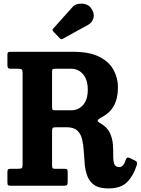

<svg xmlns="http://www.w3.org/2000/svg" viewBox="-20 -1040 787 1075"><path d="M745 -113.5Q727.5 -57 692.2 -21Q657 15 586.5 15Q536 15 508.8 -3.5Q481.5 -22 469.8 -52.5Q458 -83 454.5 -119.8Q451 -156.5 449 -193Q447 -229.5 439.8 -260Q432.5 -290.5 412.8 -309Q393 -327.5 353 -327.5H292.5Q277.5 -327.5 274.5 -322.8Q271.5 -318 271.5 -302.5V-113.5Q271.5 -102 274.8 -98.5Q278 -95 289.5 -95H340Q352 -95 355.5 -91.2Q359 -87.5 359 -74.5V-25.5Q359 -9.5 355.5 -4.8Q352 0 336 0H40Q29 0 25.2 -3.2Q21.5 -6.5 21.5 -17.5V-75.5Q21.5 -88 25.2 -91.5Q29 -95 41 -95H80.5Q97 -95 101.8 -98.8Q106.5 -102.5 106.5 -119V-630.5Q106.5 -647 101.8 -651Q97 -655 81 -655H42Q27.5 -655 24.5 -660Q21.5 -665 21.5 -679.5V-732Q21.5 -743.5 25 -746.8Q28.5 -750 40 -750H390.5Q481.5 -750 536.5 -721.8Q591.5 -693.5 616 -648Q640.5 -602.5 640.5 -551.5Q640.5 -490.5 618.2 -448.8Q596 -407 544.5 -381Q529.5 -372 527 -365.8Q524.5 -359.5 542.5 -349.5Q580 -328 594.8 -296.8Q609.5 -265.5 612 -232Q614.5 -198.5 614 -169.5Q613.5 -140.5 619.5 -122.5Q625.5 -104.5 648 -104.5Q672.5 -104.5 685 -147.5Q688.5 -156 693 -157.8Q697.5 -159.5 707 -155L737 -140.5Q745.5 -136 747 -130.2Q748.5 -124.5 745 -113.5ZM293.5 -422.5H379Q419 -422.5 445.2 -452.2Q471.5 -482 471.5 -537.5Q471.5 -593 445.2 -624Q419 -655 379 -655H291Q275 -655 273.2 -651.2Q271.5 -647.5 271.5 -631.5V-446Q271.5 -429 274 -425.8Q276.5 -422.5 293.5 -422.5ZM315 -825.5 278.5 -863.5Q270 -872.5 278.5 -880.5L386 -1000.5Q397.5 -1014 417.8 -1018Q438 -1022 458 -1016.5Q478 -1011 489.5 -995Q510 -967 503.5 -940.5Q497 -914 473.5 -901L332.5 -823.5Q322.5 -817.5 315 -825.5Z"/></svg>

Font: Besley* Narrow
Style: Bold
Weight: 700
Width: 4
Designer: Owen Earl
Foundry: indestructible type*
Version: Version 3.000; ttfautohint (v1.8.3)